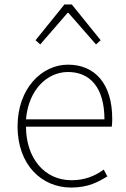

<svg xmlns="http://www.w3.org/2000/svg" viewBox="-20 -831 567 864"><path d="M300 13C378 13 423 -13 463 -37L447 -68C407 -39 362 -20 302 -20C178 -20 97 -122 97 -261H483C485 -275 485 -286 485 -297C485 -453 408 -540 286 -540C169 -540 59 -434 59 -262C59 -90 167 13 300 13ZM97 -294C108 -427 192 -507 286 -507C385 -507 450 -437 450 -294ZM140 -650 161 -631 284 -773H288L412 -631L433 -650L303 -811H270Z"/></svg>

Font: Harano Aji Gothic KR ExtraLight
Style: Regular
Weight: 250
Foundry: Masamichi Hosoda
Version: HaranoAjiGothicKR-ExtraLight version 20220220;ttx 4.29.1